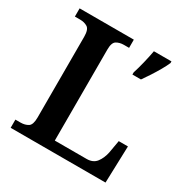

<svg xmlns="http://www.w3.org/2000/svg" viewBox="-163 -854 968 994"><g transform="rotate(30 321.0 -357.0)"><path d="M32 0V-49H63Q89 -49 107.5 -60.5Q126 -72 126 -116V-598Q126 -642 107.5 -653.5Q89 -665 63 -665H32V-714H356V-665H325Q300 -665 281.5 -654Q263 -643 263 -602V-57H453Q491 -57 510.5 -82Q530 -107 538 -145L551 -220H606L599 0ZM440 -567Q450 -598 460 -639Q470 -680 476 -714H581V-704Q572 -683 556.5 -656Q541 -629 523.5 -602Q506 -575 491 -554H440Z"/></g></svg>

Font: Noto Serif Toto SemiBold
Style: Regular
Weight: 600
Designer: Monotype Design Team
Foundry: Monotype Imaging Inc.
Version: Version 2.001; ttfautohint (v1.8.4.7-5d5b)